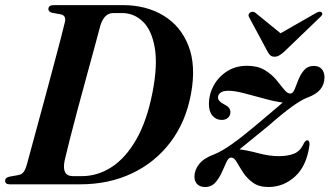

<svg xmlns="http://www.w3.org/2000/svg" viewBox="-22 -720 1288 750"><path d="M-2 -14Q-2 -26 15 -30L49 -36Q61.5 -38 69 -46.8Q76.5 -55.5 83 -77.5Q90.5 -105 102.8 -150.5Q115 -196 130.2 -251.5Q145.5 -307 161 -365Q176.5 -423 190.8 -476.5Q205 -530 215.8 -571.2Q226.5 -612.5 231.5 -634Q237.5 -659 215.5 -664L182 -670Q167 -674 167 -684.5Q167 -700 188.5 -700H457.5Q549 -700 616.5 -659.2Q684 -618.5 714.2 -541Q744.5 -463.5 724 -353Q704 -244 644 -164.8Q584 -85.5 493.5 -42.8Q403 0 291.5 0H16Q-2 0 -2 -14ZM298 -32Q359 -32 413.5 -67Q468 -102 509.8 -174.2Q551.5 -246.5 573.5 -358Q594.5 -465 582.5 -533.8Q570.5 -602.5 536 -635.8Q501.5 -669 455 -669H420.5Q385 -669 370 -620Q362.5 -591.5 348.2 -538.8Q334 -486 316.2 -421.5Q298.5 -357 281.2 -292.5Q264 -228 250.5 -175Q237 -122 230.5 -93Q218 -32 263 -32ZM1187 -153.5Q1176 -72 1130.8 -30.8Q1085.5 10.5 1026.5 10.5Q989 10.5 965.5 -6.8Q942 -24 927.5 -46.5Q913 -69 903 -86.5Q893 -104 882 -104.5Q871.5 -105.5 863.2 -88.2Q855 -71 845 -48Q835 -25 819.5 -7.2Q804 10.5 779 10.5Q760 10.5 748.8 -0.2Q737.5 -11 737.5 -30Q737.5 -55 755.2 -78.2Q773 -101.5 812 -116Q844 -128.5 885 -157.8Q926 -187 977.5 -230.5Q1011.5 -259.5 1038.8 -282.2Q1066 -305 1082.5 -319.5Q1053 -323 1012.2 -334.2Q971.5 -345.5 932.8 -355.5Q894 -365.5 870.5 -365.5Q849.5 -365.5 839.5 -358Q829.5 -350.5 829.5 -339Q829.5 -324 857 -310.5Q878 -300 878 -282Q878 -268.5 868.5 -260Q859 -251.5 844.5 -251.5Q822.5 -251.5 808.2 -267.8Q794 -284 794 -314Q794 -351.5 812.5 -385.5Q831 -419.5 864.5 -441.2Q898 -463 943 -463Q984 -463 1011.2 -446.8Q1038.5 -430.5 1056.5 -409Q1074.5 -387.5 1087.2 -371Q1100 -354.5 1112 -354.5Q1122 -354.5 1128.8 -371Q1135.5 -387.5 1143.8 -408.8Q1152 -430 1166 -446.2Q1180 -462.5 1203.5 -462.5Q1224.5 -462.5 1235 -450Q1245.5 -437.5 1245.5 -418Q1245.5 -363 1180.5 -339.5Q1156 -330.5 1119.5 -304.2Q1083 -278 1027 -229Q988.5 -197.5 960 -174.2Q931.5 -151 913.5 -136.5Q944 -133 987 -121.5Q1030 -110 1067 -110Q1102.5 -110 1127 -120Q1151.5 -130 1164.5 -159.5Q1171.5 -172.5 1179 -172Q1188 -171.5 1187 -153.5ZM1087 -517Q1076.5 -508 1068.2 -503.2Q1060 -498.5 1050.5 -498.5Q1040.5 -498.5 1034.8 -503.2Q1029 -508 1024 -517L951.5 -652Q944.5 -663.5 955 -671Q966.5 -678 977 -669L1074 -590L1212 -669Q1228.5 -678.5 1235 -671Q1241.5 -664 1227.5 -652Z"/></svg>

Font: Fraunces 72pt SemiBold
Style: Italic
Weight: 600
Italic angle: -16°
Version: Version 1.000;[b76b70a41]